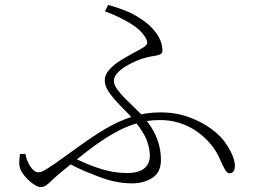

<svg xmlns="http://www.w3.org/2000/svg" viewBox="-20 -764 1040 779"><path d="M406 -718 419 -744Q455 -734 487 -721.5Q519 -709 549 -689Q587 -666 613 -631Q639 -596 639 -558Q639 -550 633 -545.5Q627 -541 617 -539Q607 -537 594 -535Q581 -533 567 -529Q552 -525 531 -516Q510 -507 489.5 -494.5Q469 -482 455.5 -467Q442 -452 442 -436Q442 -421 455 -402.5Q468 -384 488 -364Q508 -344 528.5 -324.5Q549 -305 563 -289Q601 -244 617 -202Q633 -160 633 -116Q633 -65 598.5 -42.5Q564 -20 516 -20Q499 -20 480 -22Q461 -24 441 -28.5Q421 -33 400 -40Q367 -52 328 -68Q289 -84 245 -109L263 -130Q298 -114 336 -98Q374 -82 414 -72Q454 -62 495 -62Q542 -62 565 -80.5Q588 -99 588 -133Q588 -161 575.5 -194.5Q563 -228 526 -273Q506 -298 477.5 -326Q449 -354 427 -383Q405 -412 405 -438Q405 -461 423.5 -481.5Q442 -502 468.5 -518.5Q495 -535 520.5 -548.5Q546 -562 561 -571Q575 -580 577 -588Q579 -596 571 -610Q553 -642 509 -669Q465 -696 406 -718ZM83 -140Q88 -111 103.5 -88Q119 -65 135 -65Q143 -65 150.5 -68Q158 -71 170.5 -79Q183 -87 204 -101Q259 -140 310 -177Q361 -214 411.5 -243.5Q462 -273 516 -290.5Q570 -308 631 -308Q694 -308 747 -288.5Q800 -269 839.5 -239.5Q879 -210 899 -178Q917 -150 925 -129Q933 -108 933 -90Q933 -77 927.5 -69Q922 -61 911 -61Q901 -61 892 -77.5Q883 -94 875 -112Q861 -147 837 -176.5Q813 -206 781 -229Q749 -252 710.5 -264.5Q672 -277 629 -277Q578 -277 531 -262.5Q484 -248 436 -220Q388 -192 334.5 -151Q281 -110 218 -57Q199 -41 187.5 -29.5Q176 -18 166.5 -11.5Q157 -5 144 -5Q132 -5 111.5 -20Q91 -35 74.5 -57Q58 -79 58 -101Q58 -112 59 -120.5Q60 -129 61 -139Z"/></svg>

Font: Noto Serif SC
Style: Regular
Weight: 200
Designer: Ryoko NISHIZUKA 西塚涼子 (kana & ideographs); Frank Grießhammer (Latin, Greek & Cyrillic); Wenlong ZHANG 张文龙 (bopomofo); San
Foundry: Adobe
Version: Version 2.001;hotconv 1.1.0;makeotfexe 2.6.0